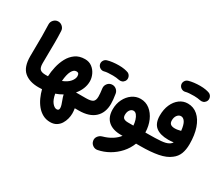

<svg xmlns="http://www.w3.org/2000/svg" viewBox="-174 -1242 2302 1994"><g transform="rotate(30 976.5 -245.0)"><path d="M45.4 -184.1Q45.4 -249 46.4 -307.9Q47.4 -366.7 47.4 -428.7Q47.4 -490.7 44.4 -565.4Q43.5 -596.2 64.5 -618.9Q85.4 -641.6 115.7 -643.1Q146 -644 168.9 -623Q191.9 -602.1 192.9 -571.3Q196.3 -498 196 -435.3Q195.8 -372.6 194.6 -312.5Q193.4 -252.4 193.4 -186Q193.4 -135.7 212.2 -116Q231 -96.2 279.8 -96.2H280.3Q311 -96.2 332.5 -74.5Q354 -52.7 354 -22Q354 8.3 332.5 30.3Q311 52.2 280.3 52.2H279.8Q170.4 52.2 107.9 -2Q45.4 -56.2 45.4 -184.1Z M206.1 -22Q206.1 -52.7 228 -74.5Q250 -96.2 280.3 -96.2Q294.9 -96.2 309.1 -96.7Q311.5 -151.9 325.2 -212.2Q338.9 -272.5 366.9 -325Q395 -377.4 441.2 -410.4Q487.3 -443.4 555.2 -443.4Q605 -443.4 640.4 -416.3Q675.8 -389.2 694.3 -348.4Q712.9 -307.6 712.9 -266.6Q712.9 -221.7 695.3 -178Q677.7 -134.3 645 -96.2H763.7Q794.4 -96.2 815.9 -74.5Q837.4 -52.7 837.4 -22Q837.4 8.3 815.9 30.3Q794.4 52.2 763.7 52.2H716.3Q721.7 83.5 721.7 113.3Q721.7 143.1 713.1 176.5Q704.6 210 686.3 239.3Q668 268.6 637.9 286.9Q607.9 305.2 564.9 305.2Q515.1 305.2 475.3 283.4Q435.5 261.7 405.5 225.1Q375.5 188.5 355 143.1Q334.5 97.7 322.8 50.8Q301.8 52.2 280.3 52.2Q250 52.2 228 30.3Q206.1 8.3 206.1 -22ZM540 -288.6Q508.8 -288.6 487.1 -247.8Q465.3 -207 459 -126.5Q517.6 -149.4 545.9 -183.6Q574.2 -217.8 574.2 -249Q574.2 -267.1 567.1 -277.8Q560.1 -288.6 540 -288.6ZM563.5 46.9Q557.1 30.3 551.8 14.2Q546.4 -2 544.4 -14.2Q507.3 7.8 464.4 22.5Q476.6 89.8 503.7 122.8Q530.8 155.8 557.6 155.8Q585 155.8 585 126.5Q585 110.8 578.4 89.4Q571.8 67.9 563.5 46.9Z M689.5 -22Q689.5 -52.7 711.4 -74.5Q733.4 -96.2 763.7 -96.2Q822.3 -96.2 845.7 -112.5Q869.1 -128.9 869.1 -175.8Q869.1 -212.4 860.8 -270.5Q857.4 -300.8 876 -325.4Q894.5 -350.1 924.8 -354Q955.1 -357.9 979.2 -339.4Q1003.4 -320.8 1008.3 -290.5Q1019.5 -222.7 1019.5 -174.8Q1019.5 -67.9 953.9 -7.8Q888.2 52.2 763.7 52.2Q733.4 52.2 711.4 30.3Q689.5 8.3 689.5 -22ZM715.3 -472.7Q709 -495.6 720.5 -516.8Q731.9 -538.1 755.9 -545.9Q783.2 -554.2 819.3 -558.6Q855.5 -563 891.1 -563Q928.2 -563 957.8 -557.9Q987.3 -552.7 1007.8 -544.4Q1031.7 -530.8 1038.1 -504.6Q1044.4 -478.5 1029.8 -457Q1017.6 -439.9 1000.2 -434.3Q982.9 -428.7 964.4 -432.6Q950.2 -436 929.9 -438.2Q909.7 -440.4 891.1 -440.4Q858.4 -440.4 831.8 -438.5Q805.2 -436.5 788.6 -431.6Q765.6 -425.3 743.9 -437.5Q722.2 -449.7 715.3 -472.7Z M1269.5 52.2Q1170.4 52.2 1116.5 4.4Q1062.5 -43.5 1062.5 -136.2Q1062.5 -202.6 1089.6 -256.8Q1116.7 -311 1162.1 -343Q1207.5 -375 1262.2 -375Q1324.2 -375 1371.8 -337.6Q1419.4 -300.3 1447.3 -237.1Q1475.1 -173.8 1477.1 -96.2H1501.5Q1532.2 -96.2 1553.7 -74.5Q1575.2 -52.7 1575.2 -22Q1575.2 8.3 1553.7 30.3Q1532.2 52.2 1501.5 52.2H1451.2Q1425.3 119.1 1377.4 172.4Q1329.6 225.6 1267.6 261Q1205.6 296.4 1137.2 309.6Q1107.4 315.4 1081.8 297.6Q1056.2 279.8 1050.8 250Q1044.9 219.7 1063 195.6Q1081.1 171.4 1109.9 163.1Q1171.4 146 1216.3 117.4Q1261.2 88.9 1289.1 52.2ZM1268.6 -96.2H1333.5Q1331.5 -128.4 1322 -159.4Q1312.5 -190.4 1296.6 -210.7Q1280.8 -231 1258.8 -231Q1234.9 -231 1218 -208.5Q1201.2 -186 1201.2 -149.9Q1201.2 -119.6 1218.5 -107.9Q1235.8 -96.2 1268.6 -96.2Z M1427.2 -22Q1427.2 -52.7 1449.2 -74.5Q1471.2 -96.2 1501.5 -96.2Q1603.5 -96.2 1662.4 -101.3Q1721.2 -106.4 1749.5 -123.5Q1772.5 -135.7 1782.7 -154.8Q1750.5 -149.9 1719.2 -149.9Q1620.1 -149.9 1569.3 -191.7Q1518.6 -233.4 1518.6 -324.7Q1518.6 -398.9 1543.9 -456.1Q1569.3 -513.2 1613 -545.7Q1656.7 -578.1 1710.9 -578.1Q1779.3 -578.1 1829.8 -534.2Q1880.4 -490.2 1908 -410.2Q1935.5 -330.1 1935.5 -221.2Q1935.5 -153.3 1916.3 -104.2Q1897 -55.2 1853 -22.9Q1802.2 18.1 1714.1 35.2Q1626 52.2 1501.5 52.2Q1471.2 52.2 1449.2 30.3Q1427.2 8.3 1427.2 -22ZM1651.9 -343.3Q1651.9 -312.5 1668.9 -299.1Q1686 -285.6 1719.7 -285.6Q1737.3 -285.6 1754.6 -288.8Q1772 -292 1786.6 -295.9Q1788.6 -296.4 1790.5 -296.9Q1783.2 -366.7 1762.9 -397.7Q1742.7 -428.7 1714.4 -428.7Q1689 -428.7 1670.4 -404.8Q1651.9 -380.9 1651.9 -343.3ZM1552.2 -710.4Q1545.9 -733.4 1557.4 -754.6Q1568.8 -775.9 1592.8 -783.7Q1620.1 -792 1656.2 -796.4Q1692.4 -800.8 1728 -800.8Q1765.1 -800.8 1794.7 -795.7Q1824.2 -790.5 1844.7 -782.2Q1868.7 -768.6 1875 -742.4Q1881.3 -716.3 1866.7 -694.8Q1854.5 -677.7 1837.2 -672.1Q1819.8 -666.5 1801.3 -670.4Q1787.1 -673.8 1766.8 -676Q1746.6 -678.2 1728 -678.2Q1695.3 -678.2 1668.7 -676.3Q1642.1 -674.3 1625.5 -669.4Q1602.5 -663.1 1580.8 -675.3Q1559.1 -687.5 1552.2 -710.4Z"/></g></svg>

Font: Mikhak-FD ExtraBold
Style: Regular
Weight: 800
Designer: Amin Abedi
Version: Version 3.2